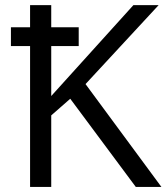

<svg xmlns="http://www.w3.org/2000/svg" viewBox="-20 -734 654 754"><path d="M22.9 -627H98.1V-713.9H181.2V-627H289.1V-553.2H181.2V-356.9L503.9 -713.9H603L315.9 -403.8L613.8 0H513.2L255.9 -346.2L181.2 -280.8V0H98.1V-553.2H22.9Z"/></svg>

Font: OpenSans
Style: Regular
Weight: 400
Foundry: Ascender Corporation
Version: Version 1.10